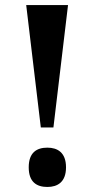

<svg xmlns="http://www.w3.org/2000/svg" viewBox="-20 -734 374 762"><path d="M142 -228H192L250 -714H84ZM168 8C208 8 242 -11 242 -70C242 -129 208 -148 168 -148C126 -148 94 -129 94 -70C94 -11 126 8 168 8Z"/></svg>

Font: Noto Serif Tamil ExtraCondensed ExtraBold
Style: Regular
Weight: 800
Width: 2
Designer: Indian Type Foundry, Tom Grace, and the Monotype Design Team
Foundry: Monotype Imaging Inc.
Version: Version 2.004